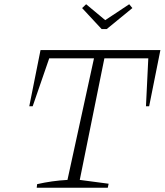

<svg xmlns="http://www.w3.org/2000/svg" viewBox="-20 -885 776 905"><path d="M736 -649 683 -384H668L679 -610H472L356 -37L492 -19L488 0H153L155 -17Q190 -25 225.5 -30Q261 -35 298 -37L423 -610H212L134 -384H118L171 -649ZM459 -748 367 -847 386 -865 476 -790 589 -865 604 -847 483 -748Z"/></svg>

Font: Piazzolla Thin Thin
Style: Italic
Weight: 250
Italic angle: -11.3°
Version: Version 2.005